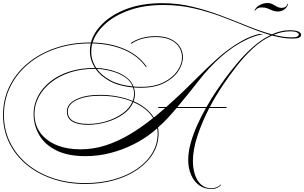

<svg xmlns="http://www.w3.org/2000/svg" viewBox="-68 -980 2010 1269"><path d="M495 236Q378 236 278.5 202Q179 168 106 107Q33 46 -7.5 -37.5Q-48 -121 -48 -220Q-48 -323 -5 -410.5Q38 -498 116 -562.5Q194 -627 299 -663Q404 -699 527 -699Q530 -699 533 -699Q551 -766 612 -825.5Q673 -885 772 -922Q871 -959 1005 -959Q1109 -959 1206.5 -935Q1304 -911 1395 -876.5Q1486 -842 1569.5 -808Q1653 -774 1729 -753Q1758 -766 1787 -773Q1816 -780 1845 -780Q1886 -780 1904 -771.5Q1922 -763 1922 -749Q1922 -725 1864 -725Q1831 -725 1798 -730.5Q1765 -736 1730 -745Q1664 -716 1605.5 -662Q1547 -608 1496 -542.5Q1445 -477 1403 -414Q1381 -381 1359.5 -345.5Q1338 -310 1319 -273H1429V-266H1315Q1268 -175 1237.5 -83.5Q1207 8 1207 85Q1207 132 1220 173Q1233 214 1260 239Q1287 264 1328 264Q1349 264 1364.5 257.5Q1380 251 1392 239L1393 243Q1382 255 1366.5 262Q1351 269 1328 269Q1281 269 1247 243.5Q1213 218 1194.5 174.5Q1176 131 1176 78Q1176 24 1192.5 -35Q1209 -94 1235.5 -153Q1262 -212 1293 -266H1099Q1070 -231 1039.5 -198.5Q1009 -166 976 -137Q980 -118 980 -98Q980 -26 943.5 34.5Q907 95 841 140.5Q775 186 687 211Q599 236 495 236ZM976 -266 980 -273H1031Q1126 -357 1215 -446.5Q1304 -536 1388 -610Q1408 -627 1446 -655.5Q1484 -684 1535.5 -712.5Q1587 -741 1646 -756L1672 -755Q1608 -742 1552.5 -713.5Q1497 -685 1456 -655Q1415 -625 1392 -604Q1314 -535 1245.5 -447Q1177 -359 1105 -273H1297Q1329 -330 1362 -378.5Q1395 -427 1419 -460Q1456 -510 1503 -566Q1550 -622 1605 -670.5Q1660 -719 1720 -748Q1646 -770 1566 -803Q1486 -836 1398.5 -869Q1311 -902 1215 -924.5Q1119 -947 1013 -947Q882 -947 784 -911.5Q686 -876 625 -819.5Q564 -763 544 -699Q666 -696 758.5 -654.5Q851 -613 901 -540L897 -536Q847 -609 755 -649.5Q663 -690 542 -693Q535 -666 535 -640Q535 -581 568 -531Q600 -530 637 -523Q674 -516 710 -501.5Q746 -487 774 -464Q802 -441 815 -408Q839 -406 865 -406Q953 -406 1013 -436Q1073 -466 1104 -511Q1135 -556 1135 -601Q1135 -637 1116 -667.5Q1097 -698 1058.5 -716.5Q1020 -735 960 -735Q913 -735 871.5 -723.5Q830 -712 801 -691L796 -695Q825 -716 868 -728.5Q911 -741 960 -741Q1021 -741 1061 -721.5Q1101 -702 1121 -670.5Q1141 -639 1141 -603Q1141 -555 1109.5 -508.5Q1078 -462 1016.5 -431Q955 -400 864 -400Q840 -400 817 -402Q824 -382 824 -360Q824 -334 815 -311Q906 -271 949 -203Q968 -219 986.5 -234.5Q1005 -250 1023 -266ZM1852 -773Q1823 -773 1795 -767Q1767 -761 1741 -750Q1772 -742 1802 -737.5Q1832 -733 1861 -733Q1889 -733 1898 -739Q1907 -745 1907 -752Q1907 -760 1893.5 -766.5Q1880 -773 1852 -773ZM-42 -220Q-42 -123 -2 -40.5Q38 42 110 102.5Q182 163 280 196.5Q378 230 495 230Q598 230 685 205.5Q772 181 837 136.5Q902 92 938 32Q974 -28 974 -98Q974 -115 971 -132Q955 -118 939 -105Q884 -61 813.5 -25.5Q743 10 662.5 31Q582 52 497 52Q380 52 304 14Q228 -24 191 -88Q154 -152 154 -228Q154 -288 182 -342.5Q210 -397 262.5 -439.5Q315 -482 389.5 -506.5Q464 -531 557 -531H560Q526 -583 526 -645Q526 -669 532 -693H527Q404 -693 300.5 -657.5Q197 -622 120 -558Q43 -494 0.5 -408Q-42 -322 -42 -220ZM160 -228Q160 -154 199 -101.5Q238 -49 306.5 -21Q375 7 463 7Q551 7 633 -20Q715 -47 793 -94Q871 -141 944 -200Q903 -266 813 -305Q794 -259 747 -225.5Q700 -192 639 -174Q578 -156 516 -155Q374 -155 374 -243Q374 -293 434.5 -323Q495 -353 592 -353Q654 -353 708.5 -342.5Q763 -332 809 -313Q818 -337 818 -362Q818 -383 811 -402Q720 -410 658 -443.5Q596 -477 564 -525Q560 -525 556 -525Q466 -525 393 -500.5Q320 -476 268 -434.5Q216 -393 188 -339.5Q160 -286 160 -228ZM572 -525Q604 -480 663 -448.5Q722 -417 809 -409Q793 -448 753.5 -473Q714 -498 665 -510.5Q616 -523 572 -525ZM380 -243Q380 -161 516 -161Q578 -161 637.5 -179.5Q697 -198 742.5 -230.5Q788 -263 807 -308Q762 -327 707.5 -337Q653 -347 592 -347Q497 -347 438.5 -318.5Q380 -290 380 -243ZM1617 -908 1615 -913Q1627 -936 1651 -948Q1675 -960 1700 -960Q1719 -960 1733.5 -952Q1748 -944 1762.5 -936Q1777 -928 1795 -928Q1806 -928 1817 -933.5Q1828 -939 1832 -957L1835 -952Q1831 -932 1812 -918Q1793 -904 1767 -904Q1748 -904 1732 -911Q1716 -918 1700 -924.5Q1684 -931 1661 -931Q1631 -931 1617 -908Z"/></svg>

Font: Ballet 72pt
Style: Regular
Weight: 400
Designer: Maximiliano R. Sproviero
Foundry: Omnibus-Type
Version: Version 1.100; ttfautohint (v1.8.3)